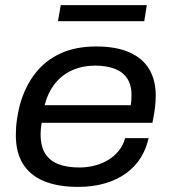

<svg xmlns="http://www.w3.org/2000/svg" viewBox="-20 -720 671 752"><path d="M286 12Q207 12 152.5 -10.5Q98 -33 70 -78Q42 -123 42 -191Q42 -223 46.5 -253Q51 -283 58 -310Q78 -381 117.5 -432Q157 -483 216.5 -510.5Q276 -538 357 -538Q436 -538 488 -514.5Q540 -491 565 -448Q590 -405 590 -345Q590 -327 587.5 -302.5Q585 -278 577 -239H143Q141 -226 140 -215Q139 -204 139 -194Q139 -147 157 -118.5Q175 -90 209 -77Q243 -64 291 -64Q323 -64 352.5 -72Q382 -80 405.5 -94.5Q429 -109 446 -130.5Q463 -152 470 -179H562Q553 -137 531 -102Q509 -67 474 -41.5Q439 -16 391.5 -2Q344 12 286 12ZM155 -308H492Q494 -319 494.5 -329Q495 -339 495 -348Q495 -389 477 -414.5Q459 -440 427 -451.5Q395 -463 353 -463Q304 -463 264 -445.5Q224 -428 196 -393.5Q168 -359 155 -308ZM207 -637 218 -700H555L545 -637Z"/></svg>

Font: Archivo SemiExpanded
Style: Italic
Weight: 400
Width: 6
Italic angle: -10°
Designer: Hector Gatti
Foundry: Omnibus-Type
Version: Version 2.001